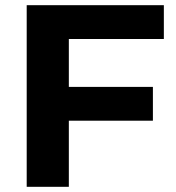

<svg xmlns="http://www.w3.org/2000/svg" viewBox="-20 -720 679 740"><path d="M82.9 0V-700H611.5V-569.7H245.3V0ZM233 -254.8V-385.1H569.3V-254.8Z"/></svg>

Font: Montserrat Thin
Style: Regular
Weight: 100
Designer: Julieta Ulanovsky
Foundry: Julieta Ulanovsky
Version: Version 9.000